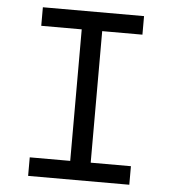

<svg xmlns="http://www.w3.org/2000/svg" viewBox="-51 -747 712 794"><g transform="rotate(5 305.0 -350.0)"><path d="M515 -700H95V-623H263V-77H95V0H515V-77H348V-623H515Z"/></g></svg>

Font: Necto Mono
Style: Regular
Weight: 400
Designer: Marco Condello
Foundry: Collletttivo
Version: Version 1.300;Glyphs 3.2 (3217)